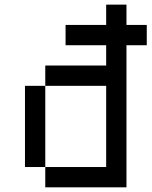

<svg xmlns="http://www.w3.org/2000/svg" viewBox="-20 -801 648 821"><path d="M434 -86.8V-434H173.6V-520.8H434V-607.6H260.4V-694.4H434V-781.2H520.8V-694.4H607.6V-607.6H520.8V0H173.6V-86.8ZM173.6 -434V-86.8H86.8V-434Z"/></svg>

Font: 8-bit Operator+
Style: Regular
Weight: 400
Designer: GrandChaos9000
Foundry: Grand Chaos Productions
Version: Version 1.2.0 - April 24, 2014